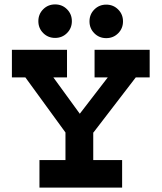

<svg xmlns="http://www.w3.org/2000/svg" viewBox="-20 -851 733 871"><path d="M403 -250V-125H534V0H159V-125H277V-250L95 -500H34V-625H284V-500H222L342 -335L469 -500H409V-625H659V-500H596L404 -250ZM462 -830Q494 -830 516 -808Q538 -786 538 -754Q538 -722 516 -700Q494 -678 462 -678Q430 -678 408 -700Q386 -722 386 -754Q386 -786 408 -808Q430 -830 462 -830ZM230 -831Q262 -831 284 -809Q306 -787 306 -755Q306 -723 284 -701Q262 -679 230 -679Q198 -679 176 -701Q154 -723 154 -755Q154 -787 176 -809Q198 -831 230 -831Z"/></svg>

Font: Eyechart
Style: Regular
Weight: 400
Designer: Peter Wiegel
Foundry: Peter Wiegel
Version: Version 1.000